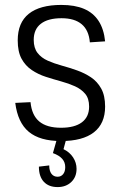

<svg xmlns="http://www.w3.org/2000/svg" viewBox="-20 -567 491 780"><path d="M228 6Q142 6 97 -31.5Q52 -69 42 -149L104 -152Q109 -99 139.5 -73.5Q170 -48 228 -48Q283 -48 312.5 -70Q342 -92 342 -134Q342 -167 326 -186Q310 -205 284.5 -216.5Q259 -228 228 -236.5Q197 -245 166 -255Q135 -265 109 -282.5Q83 -300 67.5 -328.5Q52 -357 52 -403Q52 -475 97 -511Q142 -547 229 -547Q284 -547 321.5 -531Q359 -515 380.5 -482Q402 -449 407 -399L345 -395Q341 -444 312 -468.5Q283 -493 230 -493Q175 -493 146 -470.5Q117 -448 117 -405Q117 -372 132.5 -352Q148 -332 174 -320.5Q200 -309 231 -300.5Q262 -292 293 -281Q324 -270 349.5 -253Q375 -236 391 -207.5Q407 -179 407 -134Q407 -65 361.5 -29.5Q316 6 228 6ZM214 193Q178 193 158 171.5Q138 150 138 110L180 105Q180 127 189 139Q198 151 214 151Q228 151 236.5 140.5Q245 130 245 112Q245 92 232.5 78Q220 64 195 55L210 2H248L238 39Q263 51 277 72.5Q291 94 291 119Q291 152 269.5 172.5Q248 193 214 193Z"/></svg>

Font: Pathway Extreme SemiCondensed ExtraLight
Style: Regular
Weight: 250
Width: 4
Version: Version 1.001;gftools[0.9.26]